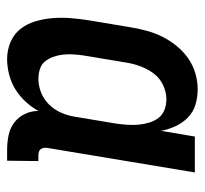

<svg xmlns="http://www.w3.org/2000/svg" viewBox="-38 -530 576 540"><g transform="rotate(90 250.0 -260.0)"><path d="M146 8Q121 8 98.5 -1.5Q76 -11 61.5 -29.5Q47 -48 40 -71.5Q33 -95 31 -120Q29 -145 31 -170.5Q33 -196 37 -221L57 -341Q61 -364 67 -386Q73 -408 83.5 -429Q94 -450 109.5 -469Q125 -488 144.5 -501.5Q164 -515 186.5 -521.5Q209 -528 231 -528Q254 -528 275 -521.5Q296 -515 311 -500Q326 -485 335 -465.5Q344 -446 348 -425L364 -520H465L396 -105Q395 -100 396 -95Q397 -90 399.5 -86.5Q402 -83 407 -81.5Q412 -80 417 -80H433L432 8H402Q381 8 361 4Q341 0 325.5 -11.5Q310 -23 301 -41Q292 -59 292 -80Q281 -60 265 -43Q249 -26 230 -14.5Q211 -3 189 2.5Q167 8 146 8ZM202 -80Q221 -80 240 -87.5Q259 -95 273.5 -109.5Q288 -124 296.5 -143Q305 -162 308 -181L328 -301Q330 -317 331 -332.5Q332 -348 330.5 -363Q329 -378 324.5 -392.5Q320 -407 311.5 -418Q303 -429 289 -434.5Q275 -440 259 -440Q239 -440 219 -430.5Q199 -421 186.5 -404Q174 -387 166.5 -367Q159 -347 156 -327L136 -207Q134 -193 133 -178.5Q132 -164 133.5 -150Q135 -136 139.5 -123Q144 -110 152 -99.5Q160 -89 173.5 -84.5Q187 -80 202 -80Z"/></g></svg>

Font: Iosevka Curly Slab Semibold
Style: Italic
Weight: 600
Italic angle: -9°
Monospace: yes
Designer: Belleve Invis
Foundry: Belleve Invis
Version: Version 22.1.2; ttfautohint (v1.8.4)